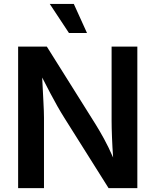

<svg xmlns="http://www.w3.org/2000/svg" viewBox="-20 -967 799 987"><path d="M73.2 0V-727.5H220.7L472.2 -326.7Q491.7 -295.4 514.6 -253.7Q537.6 -211.9 561.5 -157.2Q557.6 -210 555.7 -261.2Q553.7 -312.5 553.7 -345.7V-727.5H686V0H538.1L311 -360.8Q292 -391.1 275.1 -420.9Q258.3 -450.7 239.7 -485.8Q221.2 -521 196.8 -568.4Q200.2 -501 203.1 -446.3Q206.1 -391.6 206.1 -361.3V0ZM334.5 -797.4 235.8 -946.8H359.4L427.2 -797.4Z"/></svg>

Font: Inter SemiBold
Style: Regular
Weight: 600
Designer: Rasmus Andersson
Foundry: rsms
Version: Version 4.001;git-9221beed3